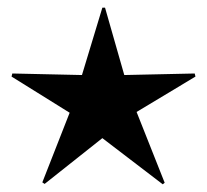

<svg xmlns="http://www.w3.org/2000/svg" viewBox="-20 -478 538 499"><path d="M403 1 246 -119 96 0 90 -4 161 -185 10 -279 12 -287 193 -283 246 -458H253L303 -283L486 -287L488 -279L335 -187L408 -3Z"/></svg>

Font: Go Noto Kurrent-Regular
Style: Regular
Weight: 400
Designer: Monotype Design Team
Foundry: Monotype Imaging Inc.
Version: Version 2.012; ttfautohint (v1.8.4.7-5d5b)